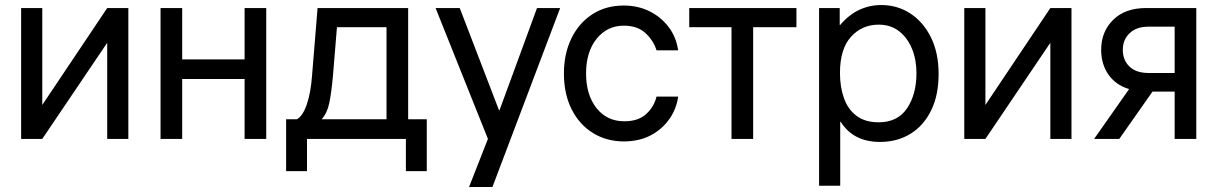

<svg xmlns="http://www.w3.org/2000/svg" viewBox="-20 -552 4838 763"><path d="M64 0V-520H148V-135L406 -520H490V0H406V-382L148 0Z M618 0V-520H704V-316H952V-520H1038V0H952V-238H704V0Z M1117 128V-78H1160Q1184 -92 1199.5 -138Q1215 -184 1220 -251L1242 -520H1602V-78H1676V128H1593V0H1200V128ZM1303 -249Q1297 -183 1288.5 -142.5Q1280 -102 1258 -78H1516V-444H1319Z M1844 191 1919 0 1711 -520H1807L1963 -114H1965L2011 -239L2114 -520H2206L1937 191Z M2459 10Q2391 10 2337 -23Q2283 -56 2252 -117Q2221 -178 2221 -260Q2221 -338 2250.5 -399Q2280 -460 2333.5 -495Q2387 -530 2459 -530Q2514 -530 2559.5 -508Q2605 -486 2636 -446Q2667 -406 2675 -352H2589Q2577 -391 2545 -420.5Q2513 -450 2459 -450Q2393 -450 2351 -398Q2309 -346 2309 -260Q2309 -175 2350.5 -122.5Q2392 -70 2461 -70Q2516 -70 2547.5 -98.5Q2579 -127 2589 -168H2675Q2668 -118 2639 -77.5Q2610 -37 2564.5 -13.5Q2519 10 2459 10Z M2887 0V-444H2719V-520H3145V-444H2973V0Z M3235 186V-520H3317V-453H3319Q3354 -494 3395 -513Q3436 -532 3482 -532Q3546 -532 3597.5 -498.5Q3649 -465 3679.5 -403.5Q3710 -342 3710 -258Q3710 -174 3680.5 -113.5Q3651 -53 3598.5 -20.5Q3546 12 3477 12Q3371 12 3321 -68H3319V186ZM3472 -66Q3547 -66 3584.5 -121.5Q3622 -177 3622 -262Q3622 -314 3604.5 -357.5Q3587 -401 3553.5 -427.5Q3520 -454 3472 -454Q3405 -454 3361.5 -405.5Q3318 -357 3318 -262Q3318 -206 3334 -161.5Q3350 -117 3384 -91.5Q3418 -66 3472 -66Z M3812 0V-520H3896V-135L4154 -520H4238V0H4154V-382L3896 0Z M4328 0 4467 -198Q4414 -214 4385 -255.5Q4356 -297 4356 -354Q4356 -426 4403.5 -473Q4451 -520 4534 -520H4734V0H4648V-188H4560L4428 0ZM4544 -262H4648V-446H4544Q4496 -446 4469 -420Q4442 -394 4442 -354Q4442 -313 4468.5 -287.5Q4495 -262 4544 -262Z"/></svg>

Font: Liter
Style: Regular
Weight: 400
Designer: Anton Skugarov
Foundry: skugi
Version: Version 1.004; ttfautohint (v1.8.4.7-5d5b)